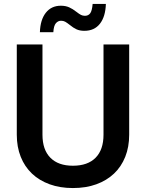

<svg xmlns="http://www.w3.org/2000/svg" viewBox="-20 -936 739 972"><path d="M349 16Q284 16 231.5 -3Q179 -22 142 -57Q105 -92 85 -142Q65 -192 65 -254V-711H195V-254Q195 -178 235 -137.5Q275 -97 349 -97Q424 -97 464 -137.5Q504 -178 504 -254V-711H634V-254Q634 -192 614 -142Q594 -92 557 -57Q520 -22 467.5 -3Q415 16 349 16ZM407 -780Q384 -780 367.5 -787.5Q351 -795 333 -810Q319 -821 310 -826Q301 -831 289 -831Q274 -831 263 -818.5Q252 -806 250 -773H182Q184 -836 212 -871.5Q240 -907 288 -907Q312 -907 330 -899Q348 -891 367 -876Q381 -865 390 -860.5Q399 -856 410 -856Q427 -856 436.5 -868.5Q446 -881 449 -916H516Q514 -852 486 -816Q458 -780 407 -780Z"/></svg>

Font: Geist SemBd
Style: Regular
Weight: 400
Designer: Basement.studio, Andrés Briganti, Mateo Zaragoza
Foundry: Basement.studio, Vercel, Andrés Briganti, Guido Ferreyra, Mateo Zaragoza
Version: Version 1.401